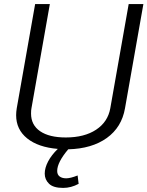

<svg xmlns="http://www.w3.org/2000/svg" viewBox="-20 -720 722 940"><path d="M682 -700 592 -190Q576 -97 503 -44.5Q430 8 314 11Q260 75 260 117Q260 135 272 144Q284 153 304 153Q325 153 360 139L365 180Q328 200 289 200Q241 200 220 179.5Q199 159 199 130Q199 102 215.5 70.5Q232 39 263 9Q167 1 113 -42.5Q59 -86 59 -156Q59 -172 62 -190L152 -700H224L134 -190Q132 -181 132 -164Q132 -108 176.5 -77.5Q221 -47 302 -47Q393 -47 450.5 -85Q508 -123 520 -190L610 -700Z"/></svg>

Font: KoHo
Style: Italic
Weight: 400
Italic angle: -10°
Designer: Cadson Demak & Katatrad Team
Foundry: Cadson Demak Co.,Ltd.
Version: Version 1.000